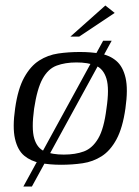

<svg xmlns="http://www.w3.org/2000/svg" viewBox="-20 -593 506 698"><path d="M35 -199Q45 -270 68 -311.5Q91 -353 122.5 -373Q154 -393 191.5 -398.5Q229 -404 270 -404Q311 -404 345 -398Q379 -392 403 -371.5Q427 -351 436.5 -310Q446 -269 436 -199Q426 -128 403.5 -86.5Q381 -45 349.5 -25Q318 -5 280.5 0.5Q243 6 202 6Q161 6 126.5 -0.5Q92 -7 68 -27Q44 -47 34.5 -88.5Q25 -130 35 -199ZM367 -198Q378 -271 367 -307Q356 -343 328 -354.5Q300 -366 258 -366Q217 -366 186 -354.5Q155 -343 135 -307Q115 -271 104 -198Q94 -125 104.5 -89.5Q115 -54 142.5 -42.5Q170 -31 212 -31Q254 -31 285 -42.5Q316 -54 337 -89.5Q358 -125 367 -198ZM65 85 355 -445H386L96 85ZM236 -460 363 -573 397 -546 268 -460Z"/></svg>

Font: Genos
Style: Italic
Weight: 400
Italic angle: -8°
Version: Version 1.010